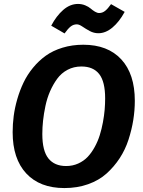

<svg xmlns="http://www.w3.org/2000/svg" viewBox="-20 -934 722 970"><path d="M477.1 -766.1Q454.1 -766.1 433.3 -777.3Q412.6 -788.6 396.2 -799.8Q379.9 -811 368.2 -811Q350.6 -811 336.7 -799.8Q322.8 -788.6 306.2 -765.1L238.8 -804.2Q264.6 -853.5 299.3 -883.8Q334 -914.1 374 -914.1Q393.6 -914.1 410.6 -907Q427.7 -899.9 437.7 -891.1Q447.8 -882.3 459.5 -875.2Q471.2 -868.2 481 -868.2Q497.6 -868.2 511.2 -879.2Q524.9 -890.1 541 -913.1L609.9 -874Q582.5 -823.7 548.1 -794.9Q513.7 -766.1 477.1 -766.1ZM400.9 -708Q524.4 -708 592.8 -634Q661.1 -560.1 661.1 -424.8Q661.1 -376.5 653.3 -327.6Q645.5 -278.8 629.2 -228.3Q612.8 -177.7 584.5 -134.5Q556.2 -91.3 518.1 -57.1Q480 -22.9 425.3 -3.4Q370.6 16.1 305.2 16.1Q181.2 16.1 112.5 -57.9Q43.9 -131.8 43.9 -266.1Q43.9 -307.1 49.3 -348.4Q54.7 -389.6 67.4 -433.6Q80.1 -477.5 98.9 -516.8Q117.7 -556.2 146.7 -591.6Q175.8 -627 211.4 -652.6Q247.1 -678.2 295.9 -693.1Q344.7 -708 400.9 -708ZM391.1 -598.1Q353 -598.1 321.5 -581.5Q290 -564.9 269 -536.1Q248 -507.3 232.9 -472.7Q217.8 -438 209.5 -398.4Q201.2 -358.9 197.5 -324.2Q193.8 -289.6 193.8 -256.8Q193.8 -171.9 224.6 -133.5Q255.4 -95.2 314 -95.2Q347.2 -95.2 375.2 -107.9Q403.3 -120.6 423.1 -141.6Q442.9 -162.6 458.7 -191.7Q474.6 -220.7 484.1 -251.5Q493.7 -282.2 500 -316.4Q506.3 -350.6 508.8 -379.9Q511.2 -409.2 511.2 -437Q511.2 -521.5 481.2 -559.8Q451.2 -598.1 391.1 -598.1Z"/></svg>

Font: FiraGO SemiBold
Style: Italic
Weight: 600
Italic angle: -8°
Designer: bBox Type GmbH
Foundry: bBox Type GmbH
Version: Version 1.001;PS 001.001;hotconv 1.0.88;makeotf.lib2.5.64775